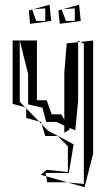

<svg xmlns="http://www.w3.org/2000/svg" viewBox="-20 -608 461 806"><path d="M98 -297V-170L158 -156L174 -96H216L250 -81V-51L260 -56L273 -67L270 -72L296 -61L308 -185V-431L260 -426L250 -303V-106L237 -128H197L176 -187H135V-438H63ZM332 -425V164L265 158L335 178L371 37V-438L318 -432ZM63 -438H33V-172L85 -158L63 -181ZM151 126 174 132 171 119V118H269L289 -2L182 -59L155 -86L170 -37H222L265 6V114L176 105ZM90 -113 144 -98 90 -153ZM178 157 174 132 265 158 257 157ZM152 -96 151 -101 155 -86 144 -98ZM308 -437 318 -432 308 -431ZM85 -158 90 -157V-153ZM90 -160V-157H91ZM101 -564 106 -508 195 -520 188 -588 119 -569 170 -573V-520H132L115 -568ZM114 -569H119L115 -568ZM225 -564 231 -508 319 -520 312 -588 243 -569 294 -573V-520H257L239 -568ZM239 -569H243L239 -568Z"/></svg>

Font: Quebrada
Style: Regular
Weight: 400
Designer: deFharo
Foundry: deFharo
Version: Version 1.034 2012